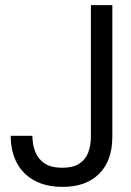

<svg xmlns="http://www.w3.org/2000/svg" viewBox="-20 -720 512 752"><path d="M225 12Q162 12 116.5 -12Q71 -36 46.5 -81Q22 -126 22 -188H107Q107 -153 118.5 -124.5Q130 -96 155.5 -79.5Q181 -63 224 -63Q266 -63 290.5 -79Q315 -95 325.5 -122.5Q336 -150 336 -185V-700H420V-185Q420 -91 368.5 -39.5Q317 12 225 12Z"/></svg>

Font: DM Sans 9pt 36pt
Style: Regular
Weight: 400
Version: Version 4.004;gftools[0.9.30]